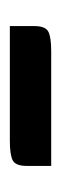

<svg xmlns="http://www.w3.org/2000/svg" viewBox="113 -470 124 390"><g transform="rotate(-90 175.0 -275.0)"><path d="M84 -317H317V-267Q317 -245 306 -239Q295 -233 266 -233H33V-283Q33 -305 44 -311Q55 -317 84 -317Z"/></g></svg>

Font: Changa
Style: Regular
Weight: 400
Designer: Eduardo Rodriguez Tunni
Foundry: Eduardo Rodriguez Tunni
Version: Version 2.002; ttfautohint (v1.5.10-5e6f)